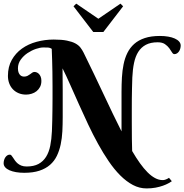

<svg xmlns="http://www.w3.org/2000/svg" viewBox="-50 -950 1025 1068"><path d="M242.2 -469.2Q242.2 -513.7 241.5 -550.8Q240.7 -587.9 240 -615.5Q239.3 -643.1 238.5 -659.2Q237.8 -675.3 237.8 -678.2Q228 -685.1 215.6 -685.5Q203.1 -686 190.9 -686Q173.8 -686 149.9 -678Q126 -669.9 103.5 -655Q81.1 -640.1 65.4 -618.4Q49.8 -596.7 49.8 -569.8Q49.8 -554.2 54 -544.9Q58.1 -535.6 63.7 -531Q69.3 -526.4 75 -525.1Q80.6 -523.9 83 -523.9Q95.2 -523.9 103 -528.1Q110.8 -532.2 117.2 -536.9Q123.5 -541.5 129.2 -545.7Q134.8 -549.8 142.1 -549.8Q147.9 -549.8 154.5 -547.1Q161.1 -544.4 166.7 -538.6Q172.4 -532.7 176.3 -523.2Q180.2 -513.7 180.2 -500Q180.2 -480.5 172.6 -466.3Q165 -452.1 153.1 -442.6Q141.1 -433.1 125.7 -428.5Q110.4 -423.8 95.2 -423.8Q71.8 -423.8 53 -431.9Q34.2 -439.9 21 -454.1Q7.8 -468.3 1 -487.3Q-5.9 -506.3 -5.9 -527.8Q-5.9 -578.6 15.4 -616.5Q36.6 -654.3 72 -679.7Q107.4 -705.1 153.6 -717.5Q199.7 -730 249 -730Q293.5 -730 322.3 -724.1Q351.1 -718.3 369.1 -708.5Q387.2 -698.7 397.5 -685.3Q407.7 -671.9 415 -657.2Q444.8 -596.7 472.9 -538.1Q501 -479.5 527.1 -423.8Q553.2 -368.2 577.9 -316.7Q602.5 -265.1 626 -219.2V-289.1V-439.9Q626 -480.5 628.2 -519.3Q630.4 -558.1 637.5 -592.5Q644.5 -627 658.7 -655.8Q672.9 -684.6 696.5 -705.6Q720.2 -726.6 755.4 -738.3Q790.5 -750 839.8 -750Q864.7 -750 885.7 -746.3Q906.7 -742.7 922.1 -735.8Q937.5 -729 946.3 -719Q955.1 -709 955.1 -696.8Q955.1 -689 952.9 -680.4Q950.7 -671.9 946.3 -665Q941.9 -658.2 935.3 -653.6Q928.7 -648.9 919.9 -648.9Q912.6 -648.9 906.5 -659.2Q900.4 -669.4 891.4 -681.9Q882.3 -694.3 867.4 -704.6Q852.5 -714.8 827.1 -714.8Q787.6 -714.8 761.5 -700.9Q735.4 -687 719.2 -661.6Q703.1 -636.2 695.6 -599.9Q688 -563.5 686 -519Q685.1 -488.3 684.3 -459.2Q683.6 -430.2 683.3 -400.4Q683.1 -370.6 683.1 -338.6Q683.1 -306.6 683.1 -270Q683.1 -218.3 683.6 -177.2Q684.1 -136.2 685.1 -109.9Q707 -72.3 728.5 -42.2Q750 -12.2 770.8 8.5Q791.5 29.3 812.5 40.5Q833.5 51.8 855 51.8Q861.8 51.8 868.2 49.8Q874.5 47.9 879.4 45.4Q884.8 43 890.1 39.1L905.8 58.1Q898.9 63 886.5 69.8Q874 76.7 856.2 83Q838.4 89.4 815.4 93.8Q792.5 98.1 765.1 98.1Q725.6 98.1 689.2 78.9Q652.8 59.6 619.1 25.9Q585.4 -7.8 554.7 -53Q523.9 -98.1 495.4 -149.9Q466.8 -201.7 440.4 -257.8Q414.1 -314 389.4 -368.9Q364.7 -423.8 342 -475.3Q319.3 -526.9 297.9 -569.8Q297.9 -541.5 298.3 -511.2Q298.8 -481 298.8 -450.2V-298.8Q298.8 -258.3 296.9 -219.7Q294.9 -181.2 287.6 -146.7Q280.3 -112.3 266.4 -83.3Q252.4 -54.2 228.5 -33.2Q204.6 -12.2 169.4 -0.5Q134.3 11.2 85 11.2Q60.1 11.2 39.1 7.6Q18.1 3.9 2.7 -2.9Q-12.7 -9.8 -21.2 -19.5Q-29.8 -29.3 -29.8 -42Q-29.8 -49.8 -27.6 -58.3Q-25.4 -66.9 -21 -73.7Q-16.6 -80.6 -10.3 -85.2Q-3.9 -89.8 4.9 -89.8Q9.8 -89.8 13.9 -85Q18.1 -80.1 22.7 -72.8Q27.3 -65.4 33.4 -56.9Q39.6 -48.3 48.1 -41Q56.6 -33.7 68.8 -28.8Q81.1 -23.9 98.1 -23.9Q137.7 -23.9 163.8 -37.8Q189.9 -51.8 206.1 -77.4Q222.2 -103 229.5 -139.2Q236.8 -175.3 238.8 -220.2Q240.2 -251 240.7 -279.8Q241.2 -308.6 241.7 -338.4Q242.2 -368.2 242.2 -400.4Q242.2 -432.6 242.2 -469.2ZM468.8 -772 358.9 -915 374 -929.7 497.1 -845.7 620.1 -929.7 634.8 -915 524.9 -772Z"/></svg>

Font: Berkshire Swash
Style: Regular
Weight: 400
Designer: Astigmatic (AOETI)
Foundry: Astigmatic (AOETI)
Version: Version 1.001